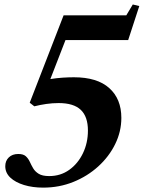

<svg xmlns="http://www.w3.org/2000/svg" viewBox="-20 -826 641 856"><path d="M172.5 10.5Q125.5 10.5 87 -1.2Q48.5 -13 26 -34.2Q3.5 -55.5 3.5 -85Q3.5 -109 19.2 -124.2Q35 -139.5 61.5 -139.5Q84 -139.5 95 -129.5Q106 -119.5 112.8 -104.8Q119.5 -90 128 -75.5Q136.5 -61 152.8 -51Q169 -41 199.5 -41Q250 -41 288.8 -68.8Q327.5 -96.5 349.8 -142.8Q372 -189 372 -244Q372 -306 340.2 -336.2Q308.5 -366.5 241.5 -366.5Q214 -366.5 186.2 -362.5Q158.5 -358.5 133 -352L112.5 -368L263.5 -757.5H543L572 -806L601 -799L551.5 -647.5H272L204.5 -473.5Q232.5 -478 259.8 -479.8Q287 -481.5 309.5 -481.5Q413.5 -481.5 467.2 -433.2Q521 -385 521 -300.5Q521 -239.5 493.5 -183.5Q466 -127.5 417.8 -83.8Q369.5 -40 306.8 -14.8Q244 10.5 172.5 10.5Z"/></svg>

Font: Libre Caslon Text SemiBold Italic
Style: Regular
Weight: 600
Italic angle: -22.583°
Designer: Pablo Impallari, Rodrigo Fuenzalida, Katja Schimmel
Foundry: Pablo Impallari, Rodrigo Fuenzalida
Version: Version 2.000